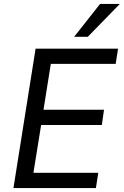

<svg xmlns="http://www.w3.org/2000/svg" viewBox="-20 -951 626 971"><path d="M48 0 160 -705H577L565 -628H237L200 -396H506L495 -319H188L149 -77H477L465 0ZM355 -765 486 -931H586L424 -765Z"/></svg>

Font: Nunito Sans 10pt SemiCondensed Medium
Style: Italic
Weight: 500
Width: 4
Italic angle: -9°
Designer: Vernon Adams
Foundry: Vernon Adams
Version: Version 3.101;gftools[0.9.27]